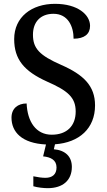

<svg xmlns="http://www.w3.org/2000/svg" viewBox="-20 -744 558 1002"><path d="M229 238C308 238 355 197 355 127C355 73 321 40 261 35L267 9C394 0 476 -74 476 -194C476 -296 416 -354 300 -405C186 -455 152 -491 152 -563C152 -630 192 -672 259 -672C335 -672 364 -606 364 -542C420 -542 450 -566 450 -609C450 -667 386 -724 267 -724C145 -724 54 -655 54 -540C54 -434 106 -372 226 -318C333 -271 375 -236 375 -162C375 -87 329 -41 250 -41C167 -41 123 -110 119 -204C73 -204 40 -178 40 -130C40 -55 94 4 220 10L205 72C245 76 275 91 275 130C275 166 253 184 217 184C200 184 177 181 154 176V228C177 235 210 238 229 238Z"/></svg>

Font: Noto Serif Bengali SemiCondensed
Style: Regular
Weight: 400
Width: 4
Designer: Juan Bruce, Universal Thirst, Indian Type Foundry and the Monotype Design Team.
Foundry: Monotype Imaging Inc.
Version: Version 2.003